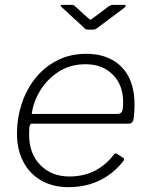

<svg xmlns="http://www.w3.org/2000/svg" viewBox="-20 -762 618 792"><path d="M263 10Q198 10 150 -17.5Q102 -45 76 -95Q50 -145 50 -212Q50 -274 69 -332.5Q88 -391 124.5 -437.5Q161 -484 214.5 -512Q268 -540 336 -540Q398 -540 443 -515Q488 -490 511.5 -443.5Q535 -397 535 -329Q535 -315 534 -300.5Q533 -286 531 -270Q530 -263 525 -257.5Q520 -252 512 -252H112Q106 -252 103 -244.5Q100 -237 100 -207Q100 -128 146.5 -81Q193 -34 266 -34Q325 -34 371 -57.5Q417 -81 451 -126Q455 -130 457.5 -129.5Q460 -129 463 -127L488 -111Q494 -107 490 -99Q461 -62 426 -38Q391 -14 350.5 -2Q310 10 263 10ZM465 -292Q476 -292 482 -300Q488 -308 488 -340Q488 -411 445.5 -454Q403 -497 333 -497Q270 -497 222.5 -466.5Q175 -436 146 -388.5Q117 -341 111 -292ZM430 -737Q435 -740 438.5 -741Q442 -742 446 -742H491Q498 -742 498.5 -739Q499 -736 493 -730L382 -647Q379 -645 375 -642.5Q371 -640 365 -640H342Q334 -640 330.5 -643.5Q327 -647 323 -651L234 -733Q230 -737 230 -739.5Q230 -742 235 -742H276Q281 -742 284 -740.5Q287 -739 291 -735L345 -686Q353 -680 354.5 -681Q356 -682 366 -689Z"/></svg>

Font: Libre Franklin ExtraLight
Style: Italic
Weight: 250
Italic angle: -8°
Designer: Pablo Impallari, Rodrigo Fuenzalida, Nhung Nguyen
Foundry: Impallari Type
Version: Version 3.000